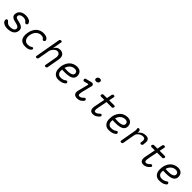

<svg xmlns="http://www.w3.org/2000/svg" viewBox="580 -2792 4839 4839"><g transform="rotate(45 3000.0 -372.0)"><path d="M219 10Q190 10 164 6.5Q138 3 115 -6Q92 -15 72 -29.5Q52 -44 38 -67Q31 -78 27 -92.5Q23 -107 26 -121Q29 -140 40.5 -147.5Q52 -155 66 -155Q76 -155 84 -151Q92 -147 100 -137Q124 -106 153.5 -87.5Q183 -69 232 -69Q252 -69 276.5 -71.5Q301 -74 323.5 -82.5Q346 -91 362.5 -106.5Q379 -122 383 -147Q388 -172 377 -189Q366 -206 346.5 -217.5Q327 -229 304.5 -235.5Q282 -242 263 -246Q231 -253 198 -262.5Q165 -272 139.5 -289Q114 -306 101 -334.5Q88 -363 96 -408Q103 -449 124 -478Q145 -507 175 -525Q205 -543 242.5 -551.5Q280 -560 319 -560Q385 -560 432 -538Q479 -516 498 -474Q503 -464 504 -455.5Q505 -447 503 -441Q502 -426 490.5 -416Q479 -406 462 -406Q453 -406 443 -409Q433 -412 427 -422Q406 -451 378 -466Q350 -481 305 -481Q281 -481 259 -477Q237 -473 219.5 -464Q202 -455 190.5 -441.5Q179 -428 176 -409Q171 -386 180 -371.5Q189 -357 205 -348Q221 -339 240.5 -334Q260 -329 277 -326Q313 -318 350 -307Q387 -296 414.5 -276.5Q442 -257 457 -226Q472 -195 463 -147Q455 -104 432 -73.5Q409 -43 376 -25Q343 -7 302.5 1.5Q262 10 219 10Z M654 -275Q667 -352 696 -405.5Q725 -459 764 -493.5Q803 -528 851 -544Q899 -560 950 -560Q986 -560 1013 -554Q1040 -548 1060 -537.5Q1080 -527 1092 -514Q1104 -501 1110 -487Q1120 -464 1113 -448Q1106 -432 1090 -424Q1072 -415 1058.5 -418Q1045 -421 1039 -436Q1031 -453 1006 -467Q981 -481 939 -481Q904 -481 870.5 -468Q837 -455 809.5 -429.5Q782 -404 762.5 -366.5Q743 -329 733 -277Q724 -227 730.5 -188Q737 -149 755.5 -122.5Q774 -96 803 -82.5Q832 -69 869 -69Q898 -69 926.5 -76Q955 -83 973 -98Q987 -109 1003 -111Q1019 -113 1031 -101Q1036 -95 1038 -88Q1040 -81 1038 -73Q1036 -65 1030 -56Q1024 -47 1014 -37Q999 -22 980 -13Q961 -4 940.5 1Q920 6 897 8Q874 10 850 10Q796 10 754 -7Q712 -24 685.5 -58.5Q659 -93 650 -147.5Q641 -202 654 -275Z M1358 -326 1305 -30Q1301 -9 1289.5 0.5Q1278 10 1258 10Q1238 10 1230 0.5Q1222 -9 1226 -30L1344 -700Q1348 -721 1359.5 -730.5Q1371 -740 1391 -740Q1411 -740 1419 -730.5Q1427 -721 1423 -700L1379 -454Q1404 -504 1444 -532Q1484 -560 1539 -560Q1579 -560 1609.5 -546Q1640 -532 1659.5 -507Q1679 -482 1685.5 -447Q1692 -412 1685 -369L1625 -30Q1621 -9 1609.5 0.5Q1598 10 1578 10Q1558 10 1550 0.5Q1542 -9 1546 -30L1602 -347Q1607 -374 1604 -399Q1601 -424 1590 -443Q1579 -462 1560 -473.5Q1541 -485 1513 -485Q1486 -485 1459.5 -469.5Q1433 -454 1412 -430.5Q1391 -407 1376.5 -379Q1362 -351 1358 -326Z M2238 -110Q2250 -92 2246.5 -75.5Q2243 -59 2225 -46Q2181 -13 2134 -1.5Q2087 10 2025 10Q1987 10 1954.5 -3.5Q1922 -17 1898 -41.5Q1874 -66 1860 -100Q1846 -134 1844 -175Q1840 -279 1865.5 -351.5Q1891 -424 1934 -470.5Q1977 -517 2032 -538.5Q2087 -560 2143 -560Q2220 -560 2262.5 -522Q2305 -484 2311 -414Q2315 -367 2298.5 -334.5Q2282 -302 2252 -282Q2222 -262 2181.5 -251.5Q2141 -241 2097 -237.5Q2053 -234 2008.5 -235Q1964 -236 1926 -238Q1924 -225 1923.5 -210Q1923 -195 1923 -178Q1924 -153 1933 -133Q1942 -113 1957.5 -98.5Q1973 -84 1993 -76.5Q2013 -69 2035 -69Q2060 -69 2079 -71Q2098 -73 2115.5 -78Q2133 -83 2148.5 -91Q2164 -99 2180 -111Q2200 -126 2213.5 -125.5Q2227 -125 2238 -110ZM1938 -312Q1987 -309 2039.5 -308.5Q2092 -308 2135.5 -317Q2179 -326 2205.5 -348.5Q2232 -371 2228 -414Q2227 -430 2219 -443Q2211 -456 2199.5 -464Q2188 -472 2172 -476Q2156 -480 2137 -480Q2110 -480 2080.5 -471.5Q2051 -463 2023.5 -443Q1996 -423 1974 -391Q1952 -359 1938 -312Z M2532 -419Q2515 -414 2503 -422.5Q2491 -431 2487 -450Q2484 -470 2491 -481.5Q2498 -493 2520 -498L2667 -536Q2690 -542 2706.5 -538.5Q2723 -535 2733.5 -525Q2744 -515 2747.5 -499.5Q2751 -484 2746 -465L2683 -217Q2672 -172 2669 -143.5Q2666 -115 2669.5 -99Q2673 -83 2684 -76Q2695 -69 2713 -69Q2742 -69 2769 -86Q2796 -103 2818 -128Q2833 -144 2847.5 -144Q2862 -144 2872 -135Q2884 -125 2885 -107Q2886 -89 2873 -74Q2855 -52 2836.5 -36Q2818 -20 2797.5 -10Q2777 0 2753 5Q2729 10 2698 10Q2665 10 2639.5 0.5Q2614 -9 2598.5 -30Q2583 -51 2579.5 -83Q2576 -115 2588 -159L2656 -423Q2659 -436 2652 -442Q2645 -448 2633 -445ZM2740 -631Q2709 -631 2694 -647.5Q2679 -664 2684 -691Q2689 -720 2710 -737Q2731 -754 2762 -754Q2794 -754 2809 -737Q2824 -720 2819 -691Q2814 -664 2792.5 -647.5Q2771 -631 2740 -631Z M3494 -530Q3511 -530 3519 -519Q3527 -508 3523 -490Q3519 -473 3508.5 -462Q3498 -451 3480 -451H3295L3249 -217Q3241 -176 3238 -148.5Q3235 -121 3239 -103.5Q3243 -86 3253 -77.5Q3263 -69 3280 -69Q3307 -69 3334.5 -86Q3362 -103 3385 -128Q3399 -144 3413.5 -144Q3428 -144 3439 -135Q3450 -125 3451 -109.5Q3452 -94 3439 -80Q3419 -58 3399.5 -41.5Q3380 -25 3359 -13.5Q3338 -2 3314.5 4Q3291 10 3264 10Q3229 10 3205 -2Q3181 -14 3168.5 -36.5Q3156 -59 3154 -90Q3152 -121 3159 -159L3216 -451H3098Q3080 -451 3072 -462Q3064 -473 3068 -490Q3072 -508 3083 -519Q3094 -530 3111 -530H3232L3258 -665Q3263 -686 3274 -695.5Q3285 -705 3305 -705Q3325 -705 3333.5 -695.5Q3342 -686 3338 -665L3311 -530Z M4038 -110Q4050 -92 4046.5 -75.5Q4043 -59 4025 -46Q3981 -13 3934 -1.5Q3887 10 3825 10Q3787 10 3754.5 -3.5Q3722 -17 3698 -41.5Q3674 -66 3660 -100Q3646 -134 3644 -175Q3640 -279 3665.5 -351.5Q3691 -424 3734 -470.5Q3777 -517 3832 -538.5Q3887 -560 3943 -560Q4020 -560 4062.5 -522Q4105 -484 4111 -414Q4115 -367 4098.5 -334.5Q4082 -302 4052 -282Q4022 -262 3981.5 -251.5Q3941 -241 3897 -237.5Q3853 -234 3808.5 -235Q3764 -236 3726 -238Q3724 -225 3723.5 -210Q3723 -195 3723 -178Q3724 -153 3733 -133Q3742 -113 3757.5 -98.5Q3773 -84 3793 -76.5Q3813 -69 3835 -69Q3860 -69 3879 -71Q3898 -73 3915.5 -78Q3933 -83 3948.5 -91Q3964 -99 3980 -111Q4000 -126 4013.5 -125.5Q4027 -125 4038 -110ZM3738 -312Q3787 -309 3839.5 -308.5Q3892 -308 3935.5 -317Q3979 -326 4005.5 -348.5Q4032 -371 4028 -414Q4027 -430 4019 -443Q4011 -456 3999.5 -464Q3988 -472 3972 -476Q3956 -480 3937 -480Q3910 -480 3880.5 -471.5Q3851 -463 3823.5 -443Q3796 -423 3774 -391Q3752 -359 3738 -312Z M4275 10Q4255 10 4247 0.5Q4239 -9 4243 -30L4317 -454Q4320 -470 4319 -487Q4318 -504 4314 -520Q4309 -540 4317.5 -550Q4326 -560 4346 -560Q4366 -560 4377 -550Q4388 -540 4393 -520Q4397 -504 4397.5 -487.5Q4398 -471 4396 -454Q4423 -502 4474.5 -531Q4526 -560 4599 -560Q4643 -560 4668.5 -544Q4694 -528 4705 -501Q4716 -474 4715.5 -438.5Q4715 -403 4708 -363L4706 -351Q4702 -331 4691 -321.5Q4680 -312 4660 -312Q4639 -312 4631 -321.5Q4623 -331 4627 -351L4629 -363Q4633 -387 4634 -410.5Q4635 -434 4628.5 -452Q4622 -470 4606 -480.5Q4590 -491 4560 -491Q4533 -491 4503.5 -481.5Q4474 -472 4448.5 -454Q4423 -436 4403.5 -410Q4384 -384 4379 -353L4322 -30Q4318 -9 4306.5 0.5Q4295 10 4275 10Z M5294 -530Q5311 -530 5319 -519Q5327 -508 5323 -490Q5319 -473 5308.5 -462Q5298 -451 5280 -451H5095L5049 -217Q5041 -176 5038 -148.5Q5035 -121 5039 -103.5Q5043 -86 5053 -77.5Q5063 -69 5080 -69Q5107 -69 5134.5 -86Q5162 -103 5185 -128Q5199 -144 5213.5 -144Q5228 -144 5239 -135Q5250 -125 5251 -109.5Q5252 -94 5239 -80Q5219 -58 5199.5 -41.5Q5180 -25 5159 -13.5Q5138 -2 5114.5 4Q5091 10 5064 10Q5029 10 5005 -2Q4981 -14 4968.5 -36.5Q4956 -59 4954 -90Q4952 -121 4959 -159L5016 -451H4898Q4880 -451 4872 -462Q4864 -473 4868 -490Q4872 -508 4883 -519Q4894 -530 4911 -530H5032L5058 -665Q5063 -686 5074 -695.5Q5085 -705 5105 -705Q5125 -705 5133.5 -695.5Q5142 -686 5138 -665L5111 -530Z M5838 -110Q5850 -92 5846.5 -75.5Q5843 -59 5825 -46Q5781 -13 5734 -1.5Q5687 10 5625 10Q5587 10 5554.5 -3.5Q5522 -17 5498 -41.5Q5474 -66 5460 -100Q5446 -134 5444 -175Q5440 -279 5465.5 -351.5Q5491 -424 5534 -470.5Q5577 -517 5632 -538.5Q5687 -560 5743 -560Q5820 -560 5862.5 -522Q5905 -484 5911 -414Q5915 -367 5898.5 -334.5Q5882 -302 5852 -282Q5822 -262 5781.5 -251.5Q5741 -241 5697 -237.5Q5653 -234 5608.5 -235Q5564 -236 5526 -238Q5524 -225 5523.5 -210Q5523 -195 5523 -178Q5524 -153 5533 -133Q5542 -113 5557.5 -98.5Q5573 -84 5593 -76.5Q5613 -69 5635 -69Q5660 -69 5679 -71Q5698 -73 5715.5 -78Q5733 -83 5748.5 -91Q5764 -99 5780 -111Q5800 -126 5813.5 -125.5Q5827 -125 5838 -110ZM5538 -312Q5587 -309 5639.5 -308.5Q5692 -308 5735.5 -317Q5779 -326 5805.5 -348.5Q5832 -371 5828 -414Q5827 -430 5819 -443Q5811 -456 5799.5 -464Q5788 -472 5772 -476Q5756 -480 5737 -480Q5710 -480 5680.5 -471.5Q5651 -463 5623.5 -443Q5596 -423 5574 -391Q5552 -359 5538 -312Z"/></g></svg>

Font: Maple Mono Light
Style: Italic
Weight: 300
Italic angle: -10°
Monospace: yes
Designer: subframe7536
Version: Version 7.000